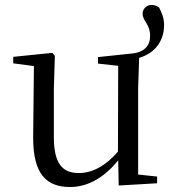

<svg xmlns="http://www.w3.org/2000/svg" viewBox="-20 -735 693 770"><path d="M456 9 610 0V-27L534 -35V-380L538 -503C604 -522 638 -574 638 -634C638 -664 628 -685 618 -705C607 -713 598 -715 587 -715C567 -715 552 -699 552 -680C552 -651 582 -638 582 -591C582 -554 561 -524 505 -520L373 -506V-480L454 -471L453 -127C407 -73 353 -41 296 -41C231 -41 196 -78 196 -185V-380L200 -511L190 -523L33 -507V-481L116 -470L113 -186C112 -37 166 15 261 15C338 15 403 -29 454 -92Z"/></svg>

Font: Source Han Serif CN
Style: Regular
Weight: 400
Designer: Ryoko NISHIZUKA 西塚涼子 (kana & ideographs); Frank Grießhammer (Latin, Greek & Cyrillic); Wenlong ZHANG 张文龙 (bopomofo); San
Foundry: Adobe
Version: Version 2.003;hotconv 1.1.1;makeotfexe 2.6.0